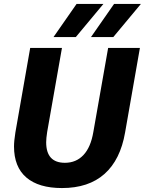

<svg xmlns="http://www.w3.org/2000/svg" viewBox="-20 -943 734 973"><path d="M51 -201Q51 -228 58 -272L133 -700H294L219 -274Q214 -242 214 -222Q214 -118 309 -118Q366 -118 403 -157.5Q440 -197 453 -274L528 -700H689L614 -272Q590 -133 509.5 -61.5Q429 10 294 10Q176 10 113.5 -43.5Q51 -97 51 -201ZM368 -923H504L364 -755H251ZM558 -923H694L554 -755H441Z"/></svg>

Font: Sarabun ExtraBold
Style: Italic
Weight: 800
Italic angle: -10°
Designer: Suppakit Chalermlarp | Katatrad Co.,Ltd.
Foundry: Cadson Demak Co.,Ltd.
Version: Version 1.000; ttfautohint (v1.6)